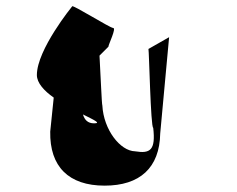

<svg xmlns="http://www.w3.org/2000/svg" viewBox="-20 -878 746 604"><path d="M96 -642C96 -617 119 -592 149 -571C143 -512 138 -464 138 -464C136 -354 196 -294 309 -294C420 -294 482 -350 484 -458L512 -761L447 -724C449 -719 454 -476 462 -476C470 -406 453 -394 405 -402C358 -403 306 -470 302 -546C300 -550 297 -634 293 -703L321 -731C321 -738 347 -790 336 -790C326 -790 207 -865 207 -858C207 -858 96 -722 96 -642ZM241 -518C277 -500 299 -490 276 -490C256 -490 246 -501 241 -518Z"/></svg>

Font: Ampere
Style: SC
Weight: 400
Version: Version 1